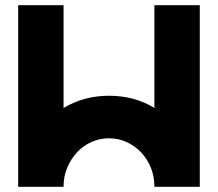

<svg xmlns="http://www.w3.org/2000/svg" viewBox="-20 -720 840 740"><path d="M50 0V-700H225V-304Q304 -351 400 -351Q498 -351 575 -304V-700H750V0H575V-1Q575 -40 561.5 -73.5Q548 -107 524 -132.5Q500 -158 468 -172.5Q436 -187 400 -187Q364 -187 332 -172.5Q300 -158 276.5 -132.5Q253 -107 239 -73.5Q225 -40 225 -1V0Z"/></svg>

Font: Aoudax Cyrillic
Style: Regular
Weight: 400
Designer: William Zhang
Foundry: William Zhang
Version: Version 1.00 June 4, 2021, initial release